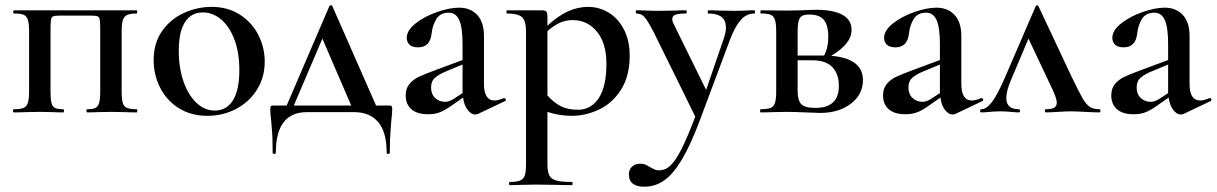

<svg xmlns="http://www.w3.org/2000/svg" viewBox="-20 -425 4601 726"><path d="M497 0Q470 0 455 -1L400 -2L349 -1Q334 0 309 0Q307 0 307 -6Q307 -12 309 -12Q331 -12 341 -17Q351 -22 355 -36.5Q359 -51 359 -81V-305Q359 -338 357.5 -349Q356 -360 349.5 -363Q343 -366 323 -366H207Q187 -366 180.5 -363Q174 -360 172.5 -348.5Q171 -337 171 -303V-81Q171 -51 174.5 -36.5Q178 -22 188 -17Q198 -12 219 -12Q222 -12 222 -6Q222 0 219 0Q195 0 181 -1L131 -2L75 -1Q60 0 32 0Q29 0 29 -6Q29 -12 32 -12Q57 -12 69 -17Q81 -22 85.5 -36.5Q90 -51 90 -81V-305Q90 -335 85.5 -349.5Q81 -364 69.5 -369Q58 -374 33 -374Q30 -374 30 -380Q30 -386 33 -386H497Q499 -386 499 -380Q499 -374 497 -374Q472 -374 460 -368Q448 -362 444 -347.5Q440 -333 440 -303V-81Q440 -51 444 -36.5Q448 -22 460 -17Q472 -12 497 -12Q499 -12 499 -6Q499 0 497 0Z M561 -198Q561 -263 593.5 -308.5Q626 -354 676.5 -376.5Q727 -399 780 -399Q841 -399 886.5 -370Q932 -341 956.5 -293.5Q981 -246 981 -192Q981 -132 951 -85Q921 -38 871.5 -12.5Q822 13 764 13Q703 13 657 -15.5Q611 -44 586 -92.5Q561 -141 561 -198ZM885 -160Q885 -227 866 -276.5Q847 -326 815.5 -352Q784 -378 747 -378Q703 -378 679.5 -341.5Q656 -305 656 -233Q656 -168 674 -116.5Q692 -65 723 -36Q754 -7 792 -7Q837 -7 861 -46Q885 -85 885 -160Z M1463 -12Q1463 5 1460 27Q1460 33 1457 66Q1454 99 1454 152Q1454 157 1448 157Q1442 157 1442 152Q1442 74 1410 36.5Q1378 -1 1319 -1H1141Q1023 -1 1023 152Q1023 157 1017 157Q1011 157 1011 152Q1011 94 1008 63.5Q1005 33 1005 28Q1002 7 1002 -12Q1002 -21 1004 -23.5Q1006 -26 1013 -26H1064L1225 -401Q1227 -405 1231.5 -405Q1236 -405 1237 -401L1402 -26H1452Q1459 -26 1461 -23.5Q1463 -21 1463 -12ZM1308 -26 1199 -279 1091 -26Z M1887 -54Q1891 -54 1892.5 -49.5Q1894 -45 1890 -43L1787 6Q1781 8 1777 8Q1762 8 1748.5 -9Q1735 -26 1731 -56L1685 -24Q1661 -7 1642 0Q1623 7 1599 7Q1557 7 1535.5 -12Q1514 -31 1514 -64Q1514 -91 1528.5 -108Q1543 -125 1564.5 -135Q1586 -145 1632 -162L1729 -198V-258Q1729 -321 1716.5 -349Q1704 -377 1677 -377Q1644 -377 1629.5 -352.5Q1615 -328 1612 -298Q1606 -246 1561 -246Q1539 -246 1528.5 -256Q1518 -266 1518 -282Q1518 -310 1551.5 -336.5Q1585 -363 1632.5 -379.5Q1680 -396 1716 -396Q1759 -396 1784.5 -368.5Q1810 -341 1810 -289V-108Q1810 -45 1850 -45Q1864 -45 1885 -54ZM1729 -73V-82V-181L1669 -156Q1643 -146 1626.5 -132.5Q1610 -119 1610 -94Q1610 -69 1625.5 -54.5Q1641 -40 1663 -40Q1680 -40 1700 -54Z M2050 -2V194Q2050 224 2057 238Q2064 252 2083 257.5Q2102 263 2143 263Q2145 263 2145 269Q2145 275 2143 275Q2106 275 2085 274L2009 273L1949 274Q1933 275 1907 275Q1905 275 1905 269Q1905 263 1907 263Q1934 263 1947 257.5Q1960 252 1964.5 238Q1969 224 1969 194V-305Q1969 -347 1953.5 -360.5Q1938 -374 1897 -374Q1895 -374 1895 -380Q1895 -386 1897 -386H2029Q2042 -386 2046 -381Q2050 -376 2050 -362V-328Q2090 -365 2127.5 -382Q2165 -399 2204 -399Q2246 -399 2282 -377Q2318 -355 2339.5 -313Q2361 -271 2361 -215Q2361 -137 2328 -85.5Q2295 -34 2244.5 -10.5Q2194 13 2142 13Q2095 13 2050 -2ZM2050 -307V-64Q2073 -38 2099.5 -24Q2126 -10 2165 -10Q2215 -10 2244 -54Q2273 -98 2273 -184Q2273 -262 2237 -305.5Q2201 -349 2146 -349Q2119 -349 2096 -338.5Q2073 -328 2050 -307Z M2833 -374Q2803 -374 2781.5 -350Q2760 -326 2741 -277L2627 28Q2591 124 2558 179Q2525 234 2491 257.5Q2457 281 2416 281Q2388 281 2373 269.5Q2358 258 2358 235Q2358 216 2370 205Q2382 194 2400 194Q2412 194 2419.5 197Q2427 200 2438 207Q2449 213 2455.5 216Q2462 219 2473 219Q2496 219 2515.5 200.5Q2535 182 2557 138.5Q2579 95 2609 16L2452 -303Q2429 -347 2417 -360.5Q2405 -374 2386 -374Q2384 -374 2384 -380Q2384 -386 2386 -386Q2412 -386 2426 -385L2465 -384L2533 -385Q2548 -386 2574 -386Q2577 -386 2577 -380Q2577 -374 2574 -374Q2547 -374 2534.5 -369.5Q2522 -365 2522 -353Q2522 -344 2527 -335L2650 -85L2716 -277Q2725 -303 2725 -321Q2725 -374 2658 -374Q2656 -374 2656 -380Q2656 -386 2658 -386Q2685 -386 2699 -385L2759 -384L2798 -385Q2809 -386 2833 -386Q2835 -386 2835 -380Q2835 -374 2833 -374Z M3243 -122Q3243 -68 3197.5 -33Q3152 2 3081 2Q3068 2 3026 0Q2978 -2 2956 -2L2900 -1Q2885 0 2857 0Q2854 0 2854 -6Q2854 -12 2857 -12Q2882 -12 2894 -17Q2906 -22 2910.5 -36.5Q2915 -51 2915 -81V-305Q2915 -335 2910.5 -349.5Q2906 -364 2894.5 -369Q2883 -374 2858 -374Q2855 -374 2855 -380Q2855 -386 2858 -386L2956 -385L3009 -386Q3049 -388 3066 -388Q3131 -388 3165.5 -369Q3200 -350 3200 -312Q3200 -286 3181.5 -262Q3163 -238 3123 -214Q3243 -204 3243 -122ZM2996 -303V-215H3087H3096Q3112 -244 3112 -285Q3112 -330 3095 -350Q3078 -370 3041 -370Q3022 -370 3013 -365Q3004 -360 3000 -346Q2996 -332 2996 -303ZM3152 -100Q3152 -145 3127.5 -171Q3103 -197 3052 -197H2996V-81Q2996 -46 3009.5 -31.5Q3023 -17 3063 -17Q3152 -17 3152 -100Z M3692 -54Q3696 -54 3697.5 -49.5Q3699 -45 3695 -43L3592 6Q3586 8 3582 8Q3567 8 3553.5 -9Q3540 -26 3536 -56L3490 -24Q3466 -7 3447 0Q3428 7 3404 7Q3362 7 3340.5 -12Q3319 -31 3319 -64Q3319 -91 3333.5 -108Q3348 -125 3369.5 -135Q3391 -145 3437 -162L3534 -198V-258Q3534 -321 3521.5 -349Q3509 -377 3482 -377Q3449 -377 3434.5 -352.5Q3420 -328 3417 -298Q3411 -246 3366 -246Q3344 -246 3333.5 -256Q3323 -266 3323 -282Q3323 -310 3356.5 -336.5Q3390 -363 3437.5 -379.5Q3485 -396 3521 -396Q3564 -396 3589.5 -368.5Q3615 -341 3615 -289V-108Q3615 -45 3655 -45Q3669 -45 3690 -54ZM3534 -73V-82V-181L3474 -156Q3448 -146 3431.5 -132.5Q3415 -119 3415 -94Q3415 -69 3430.5 -54.5Q3446 -40 3468 -40Q3485 -40 3505 -54Z M4137 0Q4119 0 4083 -2Q4047 -4 4029 -4Q4013 -4 3981 -2Q3949 0 3935 0Q3931 0 3931 -6Q3931 -12 3935 -12Q3957 -12 3966.5 -18Q3976 -24 3976 -37Q3976 -51 3961 -84L3869 -279L3803 -123Q3785 -81 3785 -55Q3785 -12 3832 -12Q3837 -12 3837 -6Q3837 0 3832 0Q3821 0 3803 -2Q3781 -4 3763 -4Q3743 -4 3723 -2Q3705 0 3691 0Q3686 0 3686 -6Q3686 -12 3691 -12Q3709 -12 3729.5 -37.5Q3750 -63 3780 -132L3896 -401Q3898 -405 3902 -405Q3906 -405 3907 -401L4031 -137Q4059 -79 4072.5 -55Q4086 -31 4100 -21.5Q4114 -12 4137 -12Q4141 -12 4141 -6Q4141 0 4137 0Z M4555 -54Q4559 -54 4560.5 -49.5Q4562 -45 4558 -43L4455 6Q4449 8 4445 8Q4430 8 4416.5 -9Q4403 -26 4399 -56L4353 -24Q4329 -7 4310 0Q4291 7 4267 7Q4225 7 4203.5 -12Q4182 -31 4182 -64Q4182 -91 4196.5 -108Q4211 -125 4232.5 -135Q4254 -145 4300 -162L4397 -198V-258Q4397 -321 4384.5 -349Q4372 -377 4345 -377Q4312 -377 4297.5 -352.5Q4283 -328 4280 -298Q4274 -246 4229 -246Q4207 -246 4196.5 -256Q4186 -266 4186 -282Q4186 -310 4219.5 -336.5Q4253 -363 4300.5 -379.5Q4348 -396 4384 -396Q4427 -396 4452.5 -368.5Q4478 -341 4478 -289V-108Q4478 -45 4518 -45Q4532 -45 4553 -54ZM4397 -73V-82V-181L4337 -156Q4311 -146 4294.5 -132.5Q4278 -119 4278 -94Q4278 -69 4293.5 -54.5Q4309 -40 4331 -40Q4348 -40 4368 -54Z"/></svg>

Font: Cormorant Garamond SemiBold
Style: Regular
Weight: 600
Designer: Christian Thalmann (Catharsis Fonts)
Version: Version 3.000